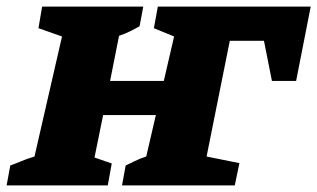

<svg xmlns="http://www.w3.org/2000/svg" viewBox="-43 -559 957 579"><path d="M-23 0 -12 -60Q5 -66 20 -72.5Q35 -79 61 -87L144 -449L73 -474L84 -539H389L378 -480Q364 -472 349 -464.5Q334 -457 316 -451L289 -315H451L482 -449L421 -474L433 -539H894L850 -315H777L753 -436H650L580 -87L679 -67L665 0H325L336 -60Q349 -66 364 -73.5Q379 -81 398 -87L427 -212H268L242 -84L294 -66L282 0Z"/></svg>

Font: Piazzolla SC ExtraBold
Style: Italic
Weight: 800
Italic angle: -11.3°
Designer: Juan Pablo del Peral
Foundry: Huerta Tipografica
Version: Version 1.330